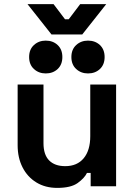

<svg xmlns="http://www.w3.org/2000/svg" viewBox="-20 -908 656 936"><path d="M66 -200V-496H192V-210Q192 -154 219.5 -126Q247 -98 298 -98Q356 -98 388 -136.5Q420 -175 420 -244V-496H546V0H422V-65H404Q392 -40 359 -16Q326 8 259 8Q201 8 157.5 -18.5Q114 -45 90 -92Q66 -139 66 -200ZM328 -630Q328 -667 351.5 -688.5Q375 -710 409 -710Q444 -710 467 -688.5Q490 -667 490 -630Q490 -593 467 -571.5Q444 -550 409 -550Q375 -550 351.5 -571.5Q328 -593 328 -630ZM122 -630Q122 -667 145.5 -688.5Q169 -710 203 -710Q238 -710 261 -688.5Q284 -667 284 -630Q284 -593 261 -571.5Q238 -550 203 -550Q169 -550 145.5 -571.5Q122 -593 122 -630ZM231 -740 114 -888H241L297 -814H315L371 -888H498L381 -740Z"/></svg>

Font: Space 7353
Style: Regular
Weight: 400
Designer: Christine Claussen + Ruben Lyon  (Space 7353)
Version: Version 1.000;FEAKit 1.0